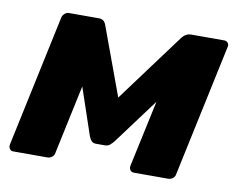

<svg xmlns="http://www.w3.org/2000/svg" viewBox="-63 -602 850 684"><g transform="rotate(10 362.0 -260.0)"><path d="M24 0Q16 0 11.5 -6Q7 -12 8 -21L110 -500Q112 -508 119 -514Q126 -520 134 -520H243Q261 -520 268 -502L386 -181L315 -194L543 -502Q557 -520 576 -520H696Q704 -520 709 -514Q714 -508 712 -500L610 -21Q609 -12 601.5 -6Q594 0 585 0H461Q452 0 447.5 -6Q443 -12 444 -21L514 -347L560 -349L375 -100Q368 -91 360.5 -84.5Q353 -78 341 -78H310Q299 -78 293.5 -84Q288 -90 284 -100L202 -342L241 -340L173 -21Q172 -12 164.5 -6Q157 0 148 0Z"/></g></svg>

Font: Rubik
Style: Bold Italic
Weight: 700
Italic angle: -12°
Designer: Hubert and Fischer
Foundry: Hubert and Fischer
Version: Version 2.300;gftools[0.9.30]